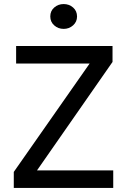

<svg xmlns="http://www.w3.org/2000/svg" viewBox="-20 -927 622 947"><path d="M48 0V-79L422 -613.5H59.5V-700H535V-621.5L162.5 -86.5H538.5V0ZM294 -784.5Q267 -784.5 247.5 -801.8Q228 -819 228 -846Q228 -873 247.5 -890Q267 -907 294 -907Q321 -907 340.5 -890Q360 -873 360 -845.5Q360 -819.5 340.5 -802Q321 -784.5 294 -784.5Z"/></svg>

Font: Geologica Cursive Light
Style: Regular
Weight: 300
Designer: Sindre Bremnes, Frode Helland
Foundry: Monokrom Skriftforlag AS
Version: Version 1.010;gftools[0.9.28]